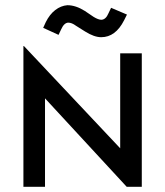

<svg xmlns="http://www.w3.org/2000/svg" viewBox="-20 -718 635 738"><path d="M70 -541H72L442 -148V-513H525V0H467L153 -340V0H70ZM307 -597 272 -619Q256 -631 242 -631Q226 -630 215 -605L205 -584L146 -611L156 -633Q171 -663 192.5 -679.5Q214 -696 239 -698Q271 -698 306 -676L340 -653Q358 -642 370 -642Q387 -643 397 -667L407 -688L468 -662L457 -640Q424 -575 369 -575Q342 -575 307 -597Z"/></svg>

Font: Lineal
Style: Regular
Weight: 400
Designer: Created by Frank Adebiaye with contributions from Anton Moglia & Ariel Martín Pérez
Created by Frank ADEBIAYE with FontF
Foundry: Velvetyne Type Foundry
Version: Version 2.000